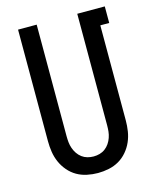

<svg xmlns="http://www.w3.org/2000/svg" viewBox="-112 -812 724 896"><g transform="rotate(-15 250.0 -363.5)"><path d="M250 8Q224 8 197.5 2.5Q171 -3 148.5 -16Q126 -29 108.5 -49.5Q91 -70 80.5 -94Q70 -118 66 -144Q62 -170 62 -196V-735H152V-196Q152 -181 153.5 -166.5Q155 -152 160 -137.5Q165 -123 173.5 -110.5Q182 -98 194 -89Q206 -80 220.5 -76Q235 -72 250 -72Q265 -72 279.5 -76Q294 -80 306 -89Q318 -98 326.5 -110.5Q335 -123 340 -137.5Q345 -152 346.5 -166.5Q348 -181 348 -196V-735H481V-655H438V-196Q438 -170 434 -144Q430 -118 419.5 -94Q409 -70 391.5 -49.5Q374 -29 351.5 -16Q329 -3 302.5 2.5Q276 8 250 8Z"/></g></svg>

Font: Iosevka Medium
Style: Regular
Weight: 500
Monospace: yes
Designer: Belleve Invis
Foundry: Belleve Invis
Version: Version 32.5.0; ttfautohint (v1.8.4)